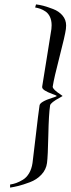

<svg xmlns="http://www.w3.org/2000/svg" viewBox="-20 -707 321 874"><path d="M26 133Q40 131 54 126Q68 121 84.5 111Q101 101 112.5 81.5Q124 62 128 35Q132 6 143 -90.5Q154 -187 160 -227Q162 -244 219 -262Q233 -266 239 -270Q234 -274 219 -279Q172 -296 172 -310Q172 -311 172 -313Q178 -353 194 -449.5Q210 -546 214 -575Q215 -584 215 -592Q215 -614 207.5 -630Q200 -646 187.5 -654.5Q175 -663 163.5 -667Q152 -671 140 -673L144 -687Q161 -685 178 -680.5Q195 -676 221.5 -666Q248 -656 264.5 -636.5Q281 -617 281 -591Q281 -583 280 -575Q276 -545 251 -448.5Q226 -352 220 -313Q220 -313 220 -312Q220 -300 257 -276L265 -270L255 -264Q210 -240 208 -227Q202 -188 200 -91.5Q198 5 194 35Q190 65 168.5 88Q147 111 116 122.5Q85 134 65 139Q45 144 26 147Z"/></svg>

Font: Kleymissky
Style: Regular
Weight: 500
Italic angle: -8°
Designer: gluk
Foundry: gluk
Version: Version 0.283